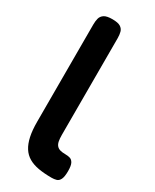

<svg xmlns="http://www.w3.org/2000/svg" viewBox="-188 -762 667 824"><g transform="rotate(30 145.5 -350.0)"><path d="M224 10Q187 10 158.5 5Q130 0 109.5 -12Q89 -24 76 -44.5Q63 -65 56.5 -95Q50 -125 50 -167V-649Q50 -666 53.5 -679.5Q57 -693 69.5 -701.5Q82 -710 110 -710Q138 -710 150.5 -702Q163 -694 166.5 -680.5Q170 -667 170 -650V-172Q170 -153 172.5 -140.5Q175 -128 181.5 -120.5Q188 -113 198.5 -110Q209 -107 224 -107Q237 -107 247.5 -104Q258 -101 264.5 -89Q271 -77 271 -50Q271 -22 264.5 -9Q258 4 247 7Q236 10 224 10Z"/></g></svg>

Font: Fredoka Medium
Style: Regular
Weight: 500
Designer: Ben Nathan
Foundry: Milena B. Brandão, Ben Nathan
Version: Version 2.001